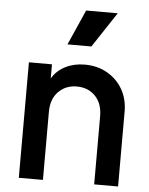

<svg xmlns="http://www.w3.org/2000/svg" viewBox="-56 -851 697 896"><g transform="rotate(5 293.0 -402.5)"><path d="M66 0H179V-319Q179 -379 213 -413.5Q247 -448 299 -448Q352 -448 385.5 -413.5Q419 -379 419 -319V0H531V-350Q531 -410 504.5 -455.5Q478 -501 432 -527Q386 -553 327 -553Q277 -553 237 -533Q197 -513 174 -475V-541H66ZM238 -640H350L459 -805H311Z"/></g></svg>

Font: Custom Plus Jakarta Sans SemiBold
Style: Regular
Weight: 600
Designer: Gumpita Rahayu & FullSphere
Foundry: Tokotype & FullSphere
Version: Version 1.001;hotconv 1.0.117;makeotfexe 2.5.65602